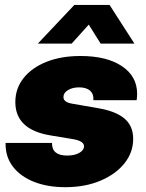

<svg xmlns="http://www.w3.org/2000/svg" viewBox="-20 -756 599 789"><path d="M248 13.2Q175.8 13.2 120.4 -8.5Q64.9 -30.3 33.9 -70.1Q2.9 -109.9 2.9 -164.1V-168.5H193.8Q192.4 -116.7 256.3 -116.7Q286.1 -116.7 305.7 -127.7Q325.2 -138.7 325.2 -155.3Q325.2 -176.3 280.8 -184.1L186.5 -199.7Q43 -223.6 43 -336.4Q43 -392.6 76.9 -435.3Q110.8 -478 171.1 -502Q231.4 -525.9 311 -525.9Q418.5 -525.9 481 -484.1Q543.5 -442.4 543.5 -370.6Q543.5 -365.2 543 -358.2Q542.5 -351.1 541.5 -344.2H363.8Q365.7 -369.1 350.3 -383.1Q335 -397 305.2 -397Q277.8 -397 259.3 -385.7Q240.7 -374.5 240.7 -357.4Q240.7 -335.9 275.9 -330.1L382.8 -311.5Q457 -298.8 492.2 -268.3Q527.3 -237.8 527.3 -185.5Q527.3 -129.4 491.2 -84.5Q455.1 -39.6 392.1 -13.2Q329.1 13.2 248 13.2ZM274.4 -576.7H135.7V-577.1L285.6 -735.8H430.2L532.2 -577.1V-576.7H393.6L344.7 -654.8Z"/></svg>

Font: Inter Display Black
Style: Italic
Weight: 900
Italic angle: -9.39999°
Designer: Rasmus Andersson
Foundry: rsms
Version: Version 4.000;git-a52131595